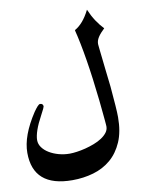

<svg xmlns="http://www.w3.org/2000/svg" viewBox="-89 -763 729 941"><g transform="rotate(-10 275.0 -292.5)"><path d="M335 -610.4Q355.5 -621.6 374.3 -643.3Q393.1 -665 409.7 -698.2Q423.8 -665 440.7 -639.6Q457.5 -614.3 477.1 -593.8Q455.6 -573.7 444.8 -556.9Q434.1 -540 434.1 -524.4Q434.1 -522.5 434.3 -519.8Q434.6 -517.1 435.3 -509.5Q436 -502 437.5 -488.3Q439 -474.6 441.7 -450.9Q444.3 -427.2 448.2 -391.8Q452.1 -356.4 458 -306.2Q462.9 -250 465.6 -212.2Q468.3 -174.3 468.3 -152.8Q468.3 -81.1 446.3 -30.5Q424.3 20 387 51.8Q349.6 83.5 300 97.9Q250.5 112.3 195.3 112.3Q0 112.3 0 -58.1Q0 -142.6 70.3 -249.5Q81.5 -265.6 89.6 -274.4Q97.7 -283.2 102.5 -283.2Q118.2 -283.2 118.2 -268.1Q118.2 -267.1 113.8 -256.8Q109.4 -246.6 98.1 -226.1Q78.1 -189.5 68.1 -160.2Q58.1 -130.9 58.1 -110.8Q58.1 -91.3 70.3 -74.5Q82.5 -57.6 103 -45.2Q123.5 -32.7 149.9 -25.4Q176.3 -18.1 204.6 -18.1Q219.7 -18.1 240.5 -21Q261.2 -23.9 283.4 -29.5Q305.7 -35.2 327.4 -43.5Q349.1 -51.8 366.2 -63Q383.3 -74.2 393.8 -87.9Q404.3 -101.6 404.3 -118.2Q404.3 -121.1 403.8 -127.4Q403.3 -133.8 402.1 -147.9Q400.9 -162.1 398.4 -186.5Q396 -210.9 392.1 -250Q379.9 -363.3 365 -454.8Q350.1 -546.4 334.5 -607.4Z"/></g></svg>

Font: XB Niloofar
Style: Bold
Weight: 700
Designer: Behnam
Foundry: Irmug
Version: Version 7.201 2008